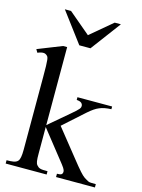

<svg xmlns="http://www.w3.org/2000/svg" viewBox="-131 -964 768 1039"><g transform="rotate(15 253.0 -444.5)"><path d="M288.6 0V-18.6Q302.7 -18.6 309.6 -20.8Q316.4 -22.9 318.8 -29.8Q320.3 -33.7 320.3 -37.6Q320.3 -42 318.6 -46.9Q316.9 -51.8 312.7 -58.3Q308.6 -64.9 301.3 -74.2L164.6 -247.1V-101.1Q164.6 -85 165 -74.2Q165.5 -63.5 166.7 -55.9Q168 -48.3 169.9 -43.5Q171.9 -38.6 175.3 -34.7Q179.7 -29.8 183.8 -26.6Q188 -23.4 194.3 -21.5Q200.7 -19.5 210.4 -19Q220.2 -18.6 235.8 -18.6V0H6.3V-18.6Q29.8 -18.6 44.9 -21.2Q60.1 -23.9 68.4 -32.7Q75.2 -40 78.1 -55.7Q81.1 -71.3 81.1 -98.1V-505.4Q81.1 -543.9 80.6 -565.9Q80.1 -587.9 78.6 -599.9Q77.1 -611.8 74.5 -616.5Q71.8 -621.1 67.4 -624.5Q64.5 -627 60.5 -628.9Q56.6 -630.9 50.8 -631.3Q44.9 -631.8 36.6 -630.1Q28.3 -628.4 16.6 -623.5L6.3 -641.1L141.6 -694.8H164.6V-257.8L277.3 -353.5Q293 -366.7 302.2 -375.2Q311.5 -383.8 316.2 -389.6Q320.8 -395.5 322 -399.4Q323.2 -403.3 323.2 -406.7Q323.2 -417 315.4 -423.8Q307.6 -430.7 288.6 -432.1V-447.3H482.9V-432.1Q442.9 -430.7 417 -419.4Q403.8 -414.1 389.4 -404.3Q375 -394.5 357.9 -379.4L240.7 -274.4L357.9 -127.9Q377 -104 389.9 -88.1Q402.8 -72.3 411.9 -62.3Q420.9 -52.2 427.2 -46.4Q433.6 -40.5 439 -36.6Q444.3 -32.7 450 -29.8Q455.6 -26.9 463.9 -22Q468.8 -19.5 479.5 -19Q490.2 -18.6 506.3 -18.6V0ZM288.1 -721.2H225.6L99.6 -889.2H134.3L256.3 -786.1L378.9 -889.2H413.6Z"/></g></svg>

Font: Doulos SIL Afr
Style: Regular
Weight: 400
Designer: Walt Agee, Victor Gaultney, Peter Martin, Debbi Hosken, Becca Hirsbrunner
Foundry: SIL International
Version: Version 5.000